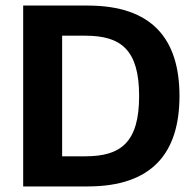

<svg xmlns="http://www.w3.org/2000/svg" viewBox="-20 -670 690 690"><path d="M63.3 0H295C525.8 0 625 -119.2 625 -325C625 -530.8 525.8 -650 295 -650H63.3ZM203.3 -108.3V-541.7H286.7C414.2 -541.7 480 -491.7 480 -325C480 -158.3 414.2 -108.3 286.7 -108.3Z"/></svg>

Font: Familjen Grotesk GF
Style: Bold
Weight: 700
Designer: Anders Wikstroem, Jonas Baeckman, Matilda Gysing, Kristian Moeller
Foundry: Familjen STHLM AB
Version: Version 2.000; Beta; Release 4; Build 6